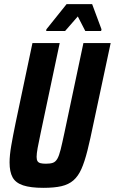

<svg xmlns="http://www.w3.org/2000/svg" viewBox="-20 -895 552 923"><path d="M188 8Q127 8 91 -4Q55 -16 40.5 -42.5Q26 -69 26 -114Q26 -148 34 -194.5Q42 -241 55 -304L136 -688H267L176 -258Q166 -212 161 -184Q156 -156 156 -141Q156 -127 160.5 -120Q165 -113 175 -110.5Q185 -108 201 -108Q222 -108 234.5 -112.5Q247 -117 255.5 -131.5Q264 -146 271.5 -176Q279 -206 290 -258L381 -688H512L430 -304Q414 -226 400.5 -172Q387 -118 371.5 -83Q356 -48 333 -28Q310 -8 275.5 0Q241 8 188 8ZM202 -746 203 -754 300 -875H423L468 -754L466 -746H390L354 -816L293 -746Z"/></svg>

Font: Saira Condensed
Style: Bold Italic
Weight: 700
Width: 3
Italic angle: -12°
Designer: Hector Gatti with collaboration of the Omnibus-Type team
Foundry: Omnibus-Type
Version: Version 1.101